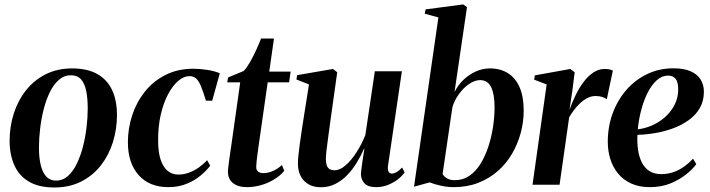

<svg xmlns="http://www.w3.org/2000/svg" viewBox="-20 -837 3216 870"><path d="M307 -527Q376 -527 421 -501.5Q466 -476 488 -428.8Q510 -381.5 510 -315.5Q510 -251.5 491.5 -192.5Q473 -133.5 436.8 -87.2Q400.5 -41 347.5 -14.2Q294.5 12.5 226 12.5Q157.5 12.5 112.5 -13.2Q67.5 -39 45.8 -86.5Q24 -134 23.5 -197.5Q23.5 -263.5 42.5 -322.8Q61.5 -382 98 -428Q134.5 -474 187.2 -500.5Q240 -527 307 -527ZM301 -496Q270.5 -496 246.8 -475.2Q223 -454.5 206 -419.8Q189 -385 178 -342Q167 -299 161.8 -254Q156.5 -209 156.5 -168.5Q156.5 -121.5 164.8 -88Q173 -54.5 190.2 -36.5Q207.5 -18.5 234 -18.5Q264 -18.5 287.5 -39.2Q311 -60 328 -95Q345 -130 356 -173Q367 -216 372.2 -260.8Q377.5 -305.5 377.5 -345.5Q377.5 -389.5 371 -423.2Q364.5 -457 348 -476.5Q331.5 -496 301 -496Z M743 11Q656.5 11 608 -43.8Q559.5 -98.5 559.5 -192.5Q559.5 -255 579 -314.5Q598.5 -374 636.2 -421.5Q674 -469 729.5 -497.2Q785 -525.5 856.5 -525.5Q884.5 -525.5 918 -520.5Q951.5 -515.5 976 -505L941.5 -380.5L913 -381Q900.5 -423 890.2 -447.2Q880 -471.5 868.2 -481.8Q856.5 -492 838.5 -492Q812.5 -492 787.2 -470.2Q762 -448.5 741.2 -409.2Q720.5 -370 708.2 -316.5Q696 -263 696.5 -199Q696.5 -149.5 707.2 -115.5Q718 -81.5 738.5 -63.8Q759 -46 788 -46Q813.5 -46 837.2 -55Q861 -64 881.8 -78.8Q902.5 -93.5 918.5 -111L932.5 -86Q915 -63 888 -40.8Q861 -18.5 824.8 -3.8Q788.5 11 743 11Z M1152.5 -181Q1149 -156 1146.5 -136.8Q1144 -117.5 1142.5 -104Q1141 -90.5 1141 -80.5Q1141 -65.5 1150.2 -59Q1159.5 -52.5 1172.5 -52.5Q1195 -52.5 1217.5 -62.5Q1240 -72.5 1257.5 -89.5L1268 -63Q1248.5 -39.5 1220.2 -22.8Q1192 -6 1160.5 2.5Q1129 11 1098.5 11Q1058.5 11 1034.8 -8.2Q1011 -27.5 1013 -65.5Q1013.5 -71.5 1014.8 -82.2Q1016 -93 1018 -108.2Q1020 -123.5 1023 -143.5Q1026 -163.5 1029.5 -188L1068.5 -464H1009.5L1013.5 -486L1084.5 -515.5Q1098 -529.5 1113 -555.8Q1128 -582 1141.2 -611.2Q1154.5 -640.5 1163 -662.5H1221.5L1200 -512.5H1297L1290 -464H1193Z M1434.5 11.5Q1401.5 11.5 1378.2 -1.8Q1355 -15 1342.5 -39Q1330 -63 1330 -95.5Q1330 -110 1332.2 -132.8Q1334.5 -155.5 1338 -181.8Q1341.5 -208 1345.2 -231.8Q1349 -255.5 1351 -271L1380 -454.5L1323 -477L1326.5 -496.5L1489 -524.5L1508 -509.5L1476 -281Q1473.5 -262.5 1470.2 -238.2Q1467 -214 1463.8 -190.2Q1460.5 -166.5 1458.5 -147.5Q1456.5 -128.5 1456.5 -119Q1456.5 -101 1460.2 -89Q1464 -77 1472.8 -71.2Q1481.5 -65.5 1496 -65.5Q1520.5 -65.5 1546.2 -88Q1572 -110.5 1595.5 -147Q1619 -183.5 1635.5 -225L1678.5 -514H1801L1738 -85Q1736 -68 1740.8 -59.2Q1745.5 -50.5 1755 -50.5Q1765 -50.5 1777.2 -57.2Q1789.5 -64 1802 -78L1813.5 -55.5Q1802 -39.5 1782.5 -24.2Q1763 -9 1737.8 1Q1712.5 11 1684 11Q1647 11 1631.2 -6.5Q1615.5 -24 1615.5 -49Q1615.5 -53.5 1617 -66.5Q1618.5 -79.5 1621 -96.5Q1623.5 -113.5 1626.2 -131.2Q1629 -149 1631 -163H1629.5Q1614.5 -129 1595 -97.5Q1575.5 -66 1551.2 -41.5Q1527 -17 1497.8 -2.8Q1468.5 11.5 1434.5 11.5Z M2039.5 -419.5Q2054 -450 2079 -474.2Q2104 -498.5 2135.2 -512.8Q2166.5 -527 2200 -527Q2247 -527 2281.5 -505.5Q2316 -484 2334.5 -441.5Q2353 -399 2353 -336Q2353 -284.5 2339.5 -234.5Q2326 -184.5 2300 -140Q2274 -95.5 2235.5 -61.8Q2197 -28 2147 -8.5Q2097 11 2035.5 11Q2007 11 1978 4.5Q1949 -2 1926.5 -10.5L1856 9L1966.5 -758L1904.5 -775L1908.5 -794.5L2079 -817L2096 -804.5ZM1985.5 -48.5Q1991.5 -37 2005.5 -28.8Q2019.5 -20.5 2040.5 -20.5Q2078 -20.5 2107.2 -40.8Q2136.5 -61 2157.8 -95.5Q2179 -130 2193 -173Q2207 -216 2214 -262Q2221 -308 2221 -351.5Q2221 -410 2205.5 -442Q2190 -474 2155.5 -474Q2131 -474 2105.2 -456.2Q2079.5 -438.5 2059.2 -410.2Q2039 -382 2030 -351.5Z M2393 0 2457 -454.5 2400.5 -476 2403.5 -495.5 2564.5 -524.5 2584 -509.5 2573 -423 2560.5 -339.5Q2572 -372 2587.8 -404.8Q2603.5 -437.5 2623.8 -464.8Q2644 -492 2668.2 -508.2Q2692.5 -524.5 2719.5 -524.5Q2734.5 -524.5 2743.5 -522Q2752.5 -519.5 2757 -517L2729.5 -387Q2726 -391.5 2711 -396.8Q2696 -402 2679 -402Q2660 -402 2642 -393Q2624 -384 2608.5 -369.2Q2593 -354.5 2580.5 -337.8Q2568 -321 2559 -305.5L2515.5 0Z M3135 -93Q3120 -72 3090.2 -47.8Q3060.5 -23.5 3018.8 -6.2Q2977 11 2925 11Q2876 11 2840 -5.5Q2804 -22 2780.5 -50.8Q2757 -79.5 2745.5 -116.5Q2734 -153.5 2734 -194Q2734 -263 2756.2 -323.5Q2778.5 -384 2818.5 -429.8Q2858.5 -475.5 2912.8 -501.5Q2967 -527.5 3031.5 -527.5Q3079 -527.5 3109.5 -514Q3140 -500.5 3154.8 -476.5Q3169.5 -452.5 3169.5 -421.5Q3169.5 -379 3150.8 -347Q3132 -315 3100.5 -292.5Q3069 -270 3029.8 -255.5Q2990.5 -241 2948.8 -234Q2907 -227 2868.5 -226Q2866.5 -191 2871 -159Q2875.5 -127 2887.8 -102Q2900 -77 2921.8 -62.5Q2943.5 -48 2975.5 -48Q3006 -48 3032.2 -57.2Q3058.5 -66.5 3080.5 -82.5Q3102.5 -98.5 3120.5 -118ZM3007.5 -494.5Q2979 -494.5 2955.5 -473Q2932 -451.5 2914.2 -416Q2896.5 -380.5 2885.2 -337.2Q2874 -294 2870 -251Q2898.5 -254.5 2925.5 -265Q2952.5 -275.5 2975.8 -292.2Q2999 -309 3016.5 -330.8Q3034 -352.5 3043.8 -378.5Q3053.5 -404.5 3053 -433.5Q3053 -465.5 3041.2 -480Q3029.5 -494.5 3007.5 -494.5Z"/></svg>

Font: Merriweather 120pt SemiBold
Style: Italic
Weight: 600
Italic angle: -7.8°
Version: Version 2.101